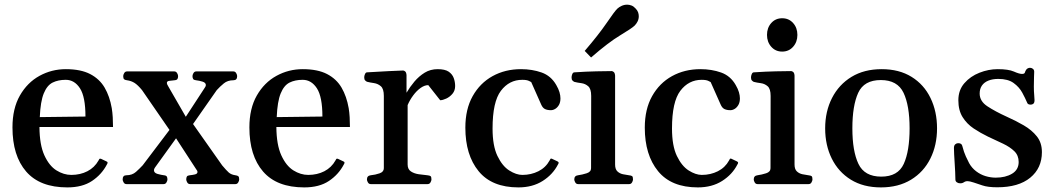

<svg xmlns="http://www.w3.org/2000/svg" viewBox="-20 -793 4541 827"><path d="M270 14.2Q151.9 14.2 92.8 -54Q33.7 -122.1 33.7 -244.1Q33.7 -325.7 65.7 -381.6Q97.7 -437.5 150.1 -466.3Q202.6 -495.1 263.7 -495.1Q327.6 -495.1 368.2 -474.1Q408.7 -453.1 430.7 -415.5Q452.6 -377.9 461.4 -327.1Q464.4 -308.6 465.6 -288.1Q466.8 -267.6 466.8 -246.1H149.9Q150.4 -169.4 171.1 -124Q191.9 -78.6 223.1 -59.1Q254.4 -39.6 287.1 -39.6Q325.7 -39.6 356.4 -55.4Q387.2 -71.3 404.3 -101.6Q405.8 -104.5 407.5 -107.4Q409.2 -110.4 414.1 -109.4L438 -98.1Q443.4 -96.2 443.4 -92.3Q443.4 -90.3 442.4 -88.1Q441.4 -85.9 440.4 -84.5Q418 -41.5 376.5 -13.7Q335 14.2 270 14.2ZM151.4 -288.6 348.1 -291Q348.1 -376 324.5 -412.6Q300.8 -449.2 263.2 -449.2Q230.5 -449.2 206.5 -437.3Q182.6 -425.3 168.5 -390.6Q154.3 -356 151.4 -288.6Z M524.9 0Q516.6 0 512.5 -7.3Q508.3 -14.6 508.3 -20Q508.3 -38.1 524.4 -38.1Q549.3 -38.1 565.7 -52.7Q582 -67.4 594.7 -81.1L710 -233.4L591.8 -404.8Q573.7 -426.8 559.6 -435.8Q545.4 -444.8 526.9 -447.3Q519 -448.2 514.9 -451.4Q510.7 -454.6 510.7 -465.3Q510.7 -470.7 514.9 -478Q519 -485.4 527.3 -485.4H730.5Q738.8 -485.4 742.9 -478Q747.1 -470.7 747.1 -465.3Q747.1 -457.5 744.4 -452.9Q741.7 -448.2 731.9 -447.3Q720.2 -445.8 709.5 -444.8Q698.7 -443.8 698.7 -435.5Q698.7 -433.1 700.2 -429.4Q701.7 -425.8 705.1 -420.4L780.3 -290L861.3 -414.1Q866.7 -421.4 866.7 -426.3Q866.7 -437 852.3 -441.4Q837.9 -445.8 824.2 -447.3Q814.9 -448.2 812 -452.9Q809.1 -457.5 809.1 -465.3Q809.1 -470.7 813.2 -478Q817.4 -485.4 825.7 -485.4H984.9Q993.2 -485.4 997.3 -478Q1001.5 -470.7 1001.5 -465.3Q1001.5 -447.3 985.4 -447.3Q960.4 -447.3 944.1 -433.8Q927.7 -420.4 913.6 -404.8L811.5 -258.8L937 -80.6Q954.6 -59.6 965.3 -50Q976.1 -40.5 994.1 -38.1Q1002.4 -37.1 1006.3 -33.9Q1010.3 -30.8 1010.3 -20Q1010.3 -14.6 1006.1 -7.3Q1002 0 993.7 0H798.8Q790.5 0 786.4 -7.3Q782.2 -14.6 782.2 -20Q782.2 -27.8 784.9 -32.5Q787.6 -37.1 797.4 -38.1Q808.6 -39.1 819.6 -41.7Q830.6 -44.4 830.6 -52.2Q830.6 -57.6 824.7 -64.5L738.3 -197.3L647.5 -71.3Q643.1 -64.9 643.1 -60.1Q643.1 -48.3 658.4 -43.9Q673.8 -39.6 686 -38.1Q695.8 -37.1 698.5 -32.5Q701.2 -27.8 701.2 -20Q701.2 -14.6 697 -7.3Q692.9 0 684.6 0Z M1290.5 14.2Q1172.4 14.2 1113.3 -54Q1054.2 -122.1 1054.2 -244.1Q1054.2 -325.7 1086.2 -381.6Q1118.2 -437.5 1170.7 -466.3Q1223.1 -495.1 1284.2 -495.1Q1348.1 -495.1 1388.7 -474.1Q1429.2 -453.1 1451.2 -415.5Q1473.1 -377.9 1481.9 -327.1Q1484.9 -308.6 1486.1 -288.1Q1487.3 -267.6 1487.3 -246.1H1170.4Q1170.9 -169.4 1191.7 -124Q1212.4 -78.6 1243.7 -59.1Q1274.9 -39.6 1307.6 -39.6Q1346.2 -39.6 1377 -55.4Q1407.7 -71.3 1424.8 -101.6Q1426.3 -104.5 1428 -107.4Q1429.7 -110.4 1434.6 -109.4L1458.5 -98.1Q1463.9 -96.2 1463.9 -92.3Q1463.9 -90.3 1462.9 -88.1Q1461.9 -85.9 1460.9 -84.5Q1438.5 -41.5 1397 -13.7Q1355.5 14.2 1290.5 14.2ZM1171.9 -288.6 1368.7 -291Q1368.7 -376 1345 -412.6Q1321.3 -449.2 1283.7 -449.2Q1251 -449.2 1227.1 -437.3Q1203.1 -425.3 1189 -390.6Q1174.8 -356 1171.9 -288.6Z M1577.1 0Q1568.8 0 1564.7 -7.3Q1560.5 -14.6 1560.5 -20Q1560.5 -36.1 1576.7 -38.1Q1596.7 -40 1615 -46.4Q1633.3 -52.7 1633.3 -68.4V-379.9Q1633.3 -410.2 1620.6 -421.4Q1607.9 -432.6 1590.8 -435.1Q1573.7 -437.5 1560.5 -440.9Q1555.7 -443.4 1552.2 -447.3Q1548.8 -451.2 1548.8 -460.4Q1548.8 -466.3 1552 -473.6Q1555.2 -481 1560.5 -481.4Q1613.3 -484.4 1653.3 -486.6Q1693.4 -488.8 1716.3 -489.3Q1720.2 -489.3 1725.1 -485.4Q1730 -481.4 1731 -469.7V-393.6Q1745.6 -418.5 1765.1 -441.7Q1784.7 -464.8 1809.3 -480Q1834 -495.1 1865.2 -495.1Q1896.5 -495.1 1912.4 -484.4Q1928.2 -473.6 1934.3 -457Q1940.4 -440.4 1940.4 -422.4Q1940.4 -402.8 1929 -389.2Q1917.5 -375.5 1902.1 -368.4Q1886.7 -361.3 1876 -361.3L1824.7 -426.3Q1808.6 -426.3 1791.5 -414.1Q1774.4 -401.9 1759.8 -382.1Q1745.1 -362.3 1735.8 -340.3V-84.5Q1735.8 -64 1749.8 -54.7Q1763.7 -45.4 1783.7 -42.5Q1803.7 -39.6 1820.8 -38.1Q1831.1 -37.1 1834.7 -34.2Q1838.4 -31.2 1838.4 -20Q1838.4 -14.6 1834.2 -7.3Q1830.1 0 1821.8 0Z M2212.9 14.2Q2098.6 14.2 2041.5 -55.7Q1984.4 -125.5 1984.4 -243.2Q1984.4 -322.8 2015.9 -378.9Q2047.4 -435.1 2101.6 -465.1Q2155.8 -495.1 2224.1 -495.1Q2272.5 -495.1 2313 -480.7Q2353.5 -466.3 2376 -426.8Q2385.7 -410.2 2389.9 -395.8Q2394 -381.3 2394 -369.6Q2394 -352.5 2387.7 -341.3Q2381.3 -330.1 2371.8 -324.2Q2362.3 -318.4 2353 -318.4Q2337.9 -318.4 2327.6 -323.2Q2317.4 -328.1 2311 -342.8L2268.1 -439.5Q2267.6 -439.9 2258.1 -444.6Q2248.5 -449.2 2229.5 -449.2Q2173.3 -449.2 2137.5 -401.9Q2101.6 -354.5 2101.6 -239.3Q2101.6 -165 2122.6 -121.3Q2143.6 -77.6 2173.6 -58.6Q2203.6 -39.6 2230 -39.6Q2267.6 -39.6 2299.1 -55.4Q2330.6 -71.3 2347.2 -101.6Q2348.6 -104.5 2350.6 -107.9Q2352.5 -111.3 2356.9 -109.4L2380.9 -98.1Q2386.2 -95.7 2386.2 -91.8Q2386.2 -89.8 2385.3 -87.9Q2384.3 -85.9 2383.3 -84.5Q2361.3 -41.5 2317.6 -13.7Q2273.9 14.2 2212.9 14.2Z M2470.2 0Q2461.9 0 2457.8 -7.3Q2453.6 -14.6 2453.6 -20Q2453.6 -36.1 2469.7 -38.1Q2487.8 -40.5 2506.8 -46.6Q2525.9 -52.7 2525.9 -68.4L2526.4 -379.9Q2526.4 -410.2 2513.7 -421.4Q2501 -432.6 2483.9 -434.8Q2466.8 -437 2453.6 -440.4Q2448.7 -442.9 2445.3 -446.8Q2441.9 -450.7 2441.9 -460Q2441.9 -465.8 2444.8 -473.4Q2447.8 -481 2453.6 -481.4Q2506.3 -484.9 2549.1 -485.8Q2591.8 -486.8 2614.7 -486.8Q2618.7 -486.8 2623.5 -482.9Q2628.4 -479 2629.4 -467.3V-84.5Q2629.4 -64 2639.4 -54.7Q2649.4 -45.4 2663.3 -42.5Q2677.2 -39.6 2689 -38.1Q2699.2 -37.1 2702.9 -34.2Q2706.5 -31.2 2706.5 -20Q2706.5 -14.6 2702.4 -7.3Q2698.2 0 2689.9 0ZM2525.9 -545.4 2498.5 -573.7Q2558.1 -643.1 2592.8 -693.8Q2627.4 -744.6 2638.7 -755.4Q2646.5 -762.7 2657.7 -767.8Q2668.9 -772.9 2681.6 -772.9Q2690.4 -772.9 2700 -769.3Q2709.5 -765.6 2717.3 -756.8Q2725.1 -749 2728.3 -740.5Q2731.4 -731.9 2731.4 -723.1Q2731.4 -710.9 2726.3 -700.7Q2721.2 -690.4 2713.4 -682.6Q2702.1 -671.4 2651.4 -640.9Q2600.6 -610.4 2525.9 -545.4Z M2985.8 14.2Q2871.6 14.2 2814.5 -55.7Q2757.3 -125.5 2757.3 -243.2Q2757.3 -322.8 2788.8 -378.9Q2820.3 -435.1 2874.5 -465.1Q2928.7 -495.1 2997.1 -495.1Q3045.4 -495.1 3085.9 -480.7Q3126.5 -466.3 3148.9 -426.8Q3158.7 -410.2 3162.8 -395.8Q3167 -381.3 3167 -369.6Q3167 -352.5 3160.6 -341.3Q3154.3 -330.1 3144.8 -324.2Q3135.3 -318.4 3126 -318.4Q3110.8 -318.4 3100.6 -323.2Q3090.3 -328.1 3084 -342.8L3041 -439.5Q3040.5 -439.9 3031 -444.6Q3021.5 -449.2 3002.4 -449.2Q2946.3 -449.2 2910.4 -401.9Q2874.5 -354.5 2874.5 -239.3Q2874.5 -165 2895.5 -121.3Q2916.5 -77.6 2946.5 -58.6Q2976.6 -39.6 3002.9 -39.6Q3040.5 -39.6 3072 -55.4Q3103.5 -71.3 3120.1 -101.6Q3121.6 -104.5 3123.5 -107.9Q3125.5 -111.3 3129.9 -109.4L3153.8 -98.1Q3159.2 -95.7 3159.2 -91.8Q3159.2 -89.8 3158.2 -87.9Q3157.2 -85.9 3156.2 -84.5Q3134.3 -41.5 3090.6 -13.7Q3046.9 14.2 2985.8 14.2Z M3243.2 0Q3234.9 0 3230.7 -7.3Q3226.6 -14.6 3226.6 -20Q3226.6 -36.1 3242.7 -38.1Q3260.7 -40.5 3279.8 -46.6Q3298.8 -52.7 3298.8 -68.4L3299.3 -379.9Q3299.3 -410.2 3286.6 -421.4Q3273.9 -432.6 3256.8 -434.8Q3239.7 -437 3226.6 -440.4Q3221.7 -442.9 3218.3 -446.8Q3214.8 -450.7 3214.8 -460Q3214.8 -465.8 3217.8 -473.4Q3220.7 -481 3226.6 -481.4Q3279.3 -484.9 3322 -485.8Q3364.7 -486.8 3387.7 -486.8Q3391.6 -486.8 3396.5 -482.9Q3401.4 -479 3402.3 -467.3V-84.5Q3402.3 -64 3412.4 -54.7Q3422.4 -45.4 3436.3 -42.5Q3450.2 -39.6 3461.9 -38.1Q3472.2 -37.1 3475.8 -34.2Q3479.5 -31.2 3479.5 -20Q3479.5 -14.6 3475.3 -7.3Q3471.2 0 3462.9 0ZM3349.1 -570.8Q3320.3 -570.8 3302 -591.6Q3283.7 -612.3 3283.7 -642.6Q3283.7 -673.3 3302 -693.8Q3320.3 -714.4 3349.1 -714.4Q3377.9 -714.4 3396.2 -693.8Q3414.6 -673.3 3414.6 -642.6Q3414.6 -612.3 3396.2 -591.6Q3377.9 -570.8 3349.1 -570.8Z M3534.2 -240.2Q3534.2 -313 3563.7 -370.8Q3593.3 -428.7 3647.7 -461.9Q3702.1 -495.1 3777.8 -495.1Q3853 -495.1 3906.5 -461.9Q3960 -428.7 3988 -370.8Q4016.1 -313 4016.1 -240.2Q4016.1 -167.5 3987.3 -109.9Q3958.5 -52.2 3904.1 -19Q3849.6 14.2 3774.4 14.2Q3698.7 14.2 3645 -19Q3591.3 -52.2 3562.7 -109.9Q3534.2 -167.5 3534.2 -240.2ZM3651.4 -240.2Q3651.4 -142.1 3677.5 -87.2Q3703.6 -32.2 3775.9 -32.2Q3847.7 -32.2 3872.8 -87.2Q3897.9 -142.1 3897.9 -240.2Q3897.9 -338.4 3871.8 -393.3Q3845.7 -448.2 3773.9 -448.2Q3701.7 -448.2 3676.5 -393.1Q3651.4 -337.9 3651.4 -240.2Z M4275.4 13.7Q4234.9 13.7 4211.4 5.6Q4188 -2.4 4174.3 -6.8Q4156.2 -12.7 4147.9 -12.7Q4140.1 -12.7 4136.2 -10.5Q4132.3 -8.3 4128.2 -5.9Q4124 -3.4 4115.7 -3.4Q4107.4 -3.4 4101.3 -7.8Q4095.2 -12.2 4095.2 -19.5Q4095.2 -33.7 4094.2 -52.5Q4093.3 -71.3 4092 -91.1Q4090.8 -110.8 4089.8 -127.9Q4088.9 -145 4088.9 -155.3Q4088.9 -166.5 4094.5 -171.4Q4100.1 -176.3 4106.9 -176.3Q4121.6 -176.3 4124.5 -165.5Q4127.4 -154.8 4132.3 -139.2Q4137.2 -123.5 4154.3 -90.3Q4166 -69.3 4184.6 -55.2Q4203.1 -41 4225.1 -34.4Q4247.1 -27.8 4269 -27.8Q4311 -27.8 4339.4 -44.9Q4367.7 -62 4367.7 -95.2Q4367.7 -123.5 4349.1 -141.6Q4330.6 -159.7 4300.5 -174.1Q4270.5 -188.5 4235.4 -204.6Q4203.1 -220.2 4173.8 -239.7Q4144.5 -259.3 4126.2 -288.6Q4107.9 -317.9 4107.9 -361.3Q4107.9 -404.8 4133.8 -434.6Q4159.7 -464.4 4198.7 -479.7Q4237.8 -495.1 4277.3 -495.1Q4323.7 -495.1 4346.9 -484.9Q4370.1 -474.6 4381.8 -474.6Q4392.6 -474.6 4394.3 -480.2Q4396 -485.8 4398.9 -490.7Q4401.9 -496.1 4406.7 -498.5Q4411.6 -501 4416.5 -501Q4423.3 -501 4429 -496.6Q4434.6 -492.2 4434.6 -483.9Q4434.6 -479.5 4433.8 -460.9Q4433.1 -442.4 4433.1 -420.4Q4433.1 -398.9 4434.6 -384.3Q4436 -369.6 4436 -361.8Q4436 -350.6 4431.2 -346.4Q4426.3 -342.3 4419.9 -342.3Q4406.7 -342.3 4404.3 -350.6Q4396 -370.1 4383.1 -394Q4370.1 -418 4345.9 -435.5Q4321.8 -453.1 4279.8 -453.1Q4255.4 -453.1 4237.3 -445.8Q4219.2 -438.5 4209.5 -424.6Q4199.7 -410.6 4199.7 -390.1Q4199.7 -356.9 4233.2 -335Q4266.6 -313 4314.9 -291Q4354.5 -273.4 4389.4 -253.2Q4424.3 -232.9 4446 -205.6Q4467.8 -178.2 4467.8 -137.7Q4467.8 -68.8 4417.5 -27.6Q4367.2 13.7 4275.4 13.7Z"/></svg>

Font: Gelasio Medium
Style: Regular
Weight: 500
Designer: Eben Sorkin
Foundry: Eben Sorkin
Version: Version 1.008